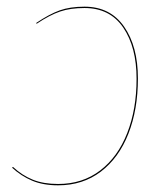

<svg xmlns="http://www.w3.org/2000/svg" viewBox="-20 -546 501 575"><path d="M393 -311Q393 -218 364.5 -145.5Q336 -73 282 -32Q228 9 154 9Q109 9 76 -5Q43 -19 16 -44L19 -46Q46 -21 78 -8Q110 5 154 5Q227 5 280 -35.5Q333 -76 361 -147.5Q389 -219 389 -310Q389 -405 349 -463.5Q309 -522 233 -522Q191 -522 160 -511.5Q129 -501 90 -475L88 -477Q128 -504 159 -515Q190 -526 233 -526Q310 -526 351.5 -466.5Q393 -407 393 -311Z"/></svg>

Font: Fira Sans Condensed Four
Style: Italic
Weight: 100
Width: 3
Italic angle: -8°
Designer: bBox Type GmbH & Carrois Corporate GbR & Edenspiekermann AG
Foundry: bBox Type GmbH & Carrois Corporate GbR & Edenspiekermann AG
Version: Version 4.301